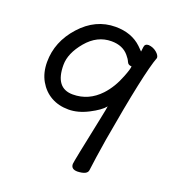

<svg xmlns="http://www.w3.org/2000/svg" viewBox="-134 -824 867 949"><g transform="rotate(20 300.0 -349.5)"><path d="M227.1 -331.1Q310.1 -331.1 370.1 -395Q411.1 -439 436 -503.9Q453.1 -546.9 453.1 -561Q435.1 -561 429.2 -575.4Q423.3 -589.8 409.2 -606Q377.4 -644 318.4 -644Q243.2 -644 188.7 -579.1Q134.3 -514.2 134.3 -453.1Q134.3 -331.1 227.1 -331.1ZM379.4 19Q345.2 19 345.2 -8.8Q345.2 -20 396 -262.2Q410.2 -330.1 410.2 -336.9L409.2 -334Q389.2 -309.1 335.7 -281.5Q282.2 -253.9 232.4 -253.9Q180.2 -253.9 140.6 -276.4Q101.1 -298.8 77.1 -340.8Q53.2 -382.8 53.2 -439Q53.2 -545.9 130.6 -631.8Q208 -717.8 313 -717.8Q397.5 -717.8 450.2 -668Q471.2 -647.9 472.2 -646Q473.1 -651.9 475.1 -670.4Q477.1 -689 497.1 -689Q521 -687 539.1 -672.1Q557.1 -657.2 557.1 -643.1Q522.5 -553.2 458 -176.8Q440.4 -67.9 433.1 -7.8Q430.2 17.1 379.4 19Z"/></g></svg>

Font: LXGW WenKai GB Screen
Style: Regular
Weight: 400
Designer: LXGW / Fontworks Inc.
Foundry: LXGW / Fontworks Inc.
Version: Version 1.321;February 19, 2024;FontCreator 14.0.0.2901 64-b